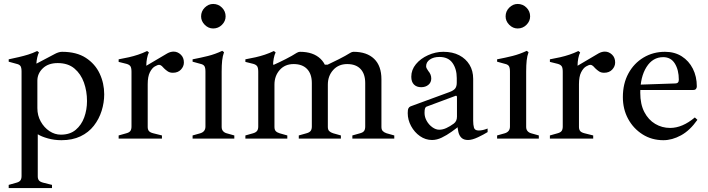

<svg xmlns="http://www.w3.org/2000/svg" viewBox="-20 -701 3583 971"><path d="M24 250V234L63 223Q78 219 83.5 211Q89 203 89 189V-339Q89 -359 83.5 -367Q78 -375 64 -378L24 -389V-401Q52 -407 76 -412.5Q100 -418 122.5 -425Q145 -432 168 -443L177 -436Q172 -426 168.5 -411Q165 -396 164 -380H166L257 -428Q264 -432 274 -435.5Q284 -439 294 -439Q367 -439 414 -408.5Q461 -378 484 -329Q507 -280 507 -224Q507 -182 494 -140.5Q481 -99 454.5 -65Q428 -31 387 -11.5Q346 8 291 8Q255 8 222.5 -1Q190 -10 171 -22V191Q171 204 177 211.5Q183 219 199 223L243 234V250ZM288 -20Q334 -20 363 -44.5Q392 -69 406 -107.5Q420 -146 420 -190Q420 -240 404.5 -283.5Q389 -327 356.5 -354.5Q324 -382 272 -382Q224 -382 196.5 -355.5Q169 -329 169 -293V-154Q169 -117 186 -86.5Q203 -56 230 -38Q257 -20 288 -20Z M580 0V-16L619 -27Q634 -31 639.5 -39Q645 -47 645 -61V-338Q645 -358 639.5 -366Q634 -374 620 -378L580 -388V-401Q608 -406 632 -411.5Q656 -417 678.5 -424.5Q701 -432 724 -443L733 -436Q727 -424 723.5 -406Q720 -388 720 -371V-361L727 -344V-59Q727 -46 733 -38.5Q739 -31 755 -27L799 -16V0ZM727 -275 709 -362 826 -431Q835 -436 843 -438Q851 -440 858 -440Q878 -440 894 -425Q910 -410 910 -385Q910 -365 895 -349Q880 -333 854 -333Q839 -333 828.5 -340Q818 -347 810 -355Q805 -361 798.5 -367Q792 -373 784 -373Q777 -373 763 -365Q749 -357 738 -335.5Q727 -314 727 -275Z M954 0V-16L993 -27Q1019 -35 1019 -61V-339Q1019 -359 1013.5 -367Q1008 -375 994 -378L954 -389V-401Q996 -409 1032 -418Q1068 -427 1104 -444L1113 -437Q1106 -418 1103.5 -395Q1101 -372 1101 -339V-59Q1101 -46 1108 -38Q1115 -30 1126 -27L1165 -16V0ZM1058 -557Q1034 -557 1015.5 -575.5Q997 -594 997 -618Q997 -644 1015.5 -662.5Q1034 -681 1058 -681Q1084 -681 1102.5 -662.5Q1121 -644 1121 -618Q1121 -594 1102.5 -575.5Q1084 -557 1058 -557Z M1762 0V-16L1801 -27Q1816 -31 1821.5 -39Q1827 -47 1827 -61V-281Q1827 -327 1803.5 -352Q1780 -377 1736 -377Q1692 -377 1665 -347Q1638 -317 1638 -273L1615 -374H1637Q1661 -385 1694.5 -402Q1728 -419 1752 -434Q1760 -439 1768 -439Q1835 -439 1872 -403.5Q1909 -368 1909 -300V-59Q1909 -45 1916 -38Q1923 -31 1935 -27L1974 -16V0ZM1221 0V-16L1260 -27Q1274 -31 1280 -39Q1286 -47 1286 -61V-338Q1286 -358 1280.5 -366Q1275 -374 1261 -378L1221 -388V-401Q1249 -406 1273 -411.5Q1297 -417 1319.5 -424.5Q1342 -432 1365 -443L1374 -436Q1368 -424 1364.5 -406Q1361 -388 1361 -371V-361L1368 -344V-59Q1368 -45 1374.5 -38Q1381 -31 1394 -27L1433 -16V0ZM1491 0V-16L1530 -27Q1545 -31 1551 -39Q1557 -47 1557 -61V-281Q1557 -327 1533 -352Q1509 -377 1465 -377Q1421 -377 1394.5 -347Q1368 -317 1368 -273L1344 -374H1366Q1391 -385 1424.5 -402Q1458 -419 1481 -434Q1490 -439 1497 -439Q1564 -439 1601 -403.5Q1638 -368 1638 -300V-59Q1638 -45 1645 -38Q1652 -31 1665 -27L1704 -16V0Z M2165 7Q2132 7 2104 -12.5Q2076 -32 2059 -63.5Q2042 -95 2042 -129Q2042 -146 2045.5 -153Q2049 -160 2056 -163L2252 -235Q2274 -243 2282 -253.5Q2290 -264 2290 -283V-306Q2290 -352 2268.5 -382.5Q2247 -413 2202 -413Q2173 -413 2154 -400Q2135 -387 2135 -366Q2135 -360 2138.5 -354Q2142 -348 2146 -342Q2153 -334 2157 -324.5Q2161 -315 2161 -304Q2161 -284 2146.5 -272Q2132 -260 2110 -260Q2087 -260 2073.5 -273.5Q2060 -287 2060 -313Q2060 -348 2083.5 -376.5Q2107 -405 2145 -422Q2183 -439 2222 -439Q2269 -439 2302.5 -421.5Q2336 -404 2354.5 -373.5Q2373 -343 2373 -302V-90Q2373 -70 2377 -55.5Q2381 -41 2401 -41Q2421 -41 2446 -51V-33Q2427 -21 2397.5 -7Q2368 7 2347 7Q2326 7 2314.5 -3.5Q2303 -14 2298.5 -32Q2294 -50 2293 -73V-85L2309 -69Q2288 -52 2263.5 -34.5Q2239 -17 2214 -5Q2189 7 2165 7ZM2201 -45Q2219 -45 2237.5 -53.5Q2256 -62 2275 -76Q2291 -88 2291 -111V-211Q2291 -214 2288.5 -216Q2286 -218 2283 -216L2138 -162Q2132 -160 2129.5 -153Q2127 -146 2127 -130Q2127 -109 2138 -89.5Q2149 -70 2166.5 -57.5Q2184 -45 2201 -45Z M2494 0V-16L2533 -27Q2559 -35 2559 -61V-339Q2559 -359 2553.5 -367Q2548 -375 2534 -378L2494 -389V-401Q2536 -409 2572 -418Q2608 -427 2644 -444L2653 -437Q2646 -418 2643.5 -395Q2641 -372 2641 -339V-59Q2641 -46 2648 -38Q2655 -30 2666 -27L2705 -16V0ZM2598 -557Q2574 -557 2555.5 -575.5Q2537 -594 2537 -618Q2537 -644 2555.5 -662.5Q2574 -681 2598 -681Q2624 -681 2642.5 -662.5Q2661 -644 2661 -618Q2661 -594 2642.5 -575.5Q2624 -557 2598 -557Z M2761 0V-16L2800 -27Q2815 -31 2820.5 -39Q2826 -47 2826 -61V-338Q2826 -358 2820.5 -366Q2815 -374 2801 -378L2761 -388V-401Q2789 -406 2813 -411.5Q2837 -417 2859.5 -424.5Q2882 -432 2905 -443L2914 -436Q2908 -424 2904.5 -406Q2901 -388 2901 -371V-361L2908 -344V-59Q2908 -46 2914 -38.5Q2920 -31 2936 -27L2980 -16V0ZM2908 -275 2890 -362 3007 -431Q3016 -436 3024 -438Q3032 -440 3039 -440Q3059 -440 3075 -425Q3091 -410 3091 -385Q3091 -365 3076 -349Q3061 -333 3035 -333Q3020 -333 3009.5 -340Q2999 -347 2991 -355Q2986 -361 2979.5 -367Q2973 -373 2965 -373Q2958 -373 2944 -365Q2930 -357 2919 -335.5Q2908 -314 2908 -275Z M3335 8Q3276 8 3229.5 -21.5Q3183 -51 3156.5 -100Q3130 -149 3130 -210Q3130 -278 3158 -329.5Q3186 -381 3234.5 -410Q3283 -439 3343 -439Q3392 -439 3428 -416Q3464 -393 3484 -353.5Q3504 -314 3504 -264Q3504 -257 3500 -251.5Q3496 -246 3486 -246H3187V-272L3395 -279Q3413 -279 3413 -298Q3413 -347 3393 -379.5Q3373 -412 3334 -412Q3281 -412 3249.5 -362Q3218 -312 3218 -232Q3218 -174 3238.5 -134.5Q3259 -95 3293.5 -74.5Q3328 -54 3369 -54Q3431 -54 3494 -107L3507 -95Q3469 -41 3424 -16.5Q3379 8 3335 8Z"/></svg>

Font: Ibarra Real Nova Medium
Style: Regular
Weight: 500
Designer: Jose Maria Ribagorda & Octavio Pardo
Foundry: Jose Maria Ribagorda
Version: Version 2.000